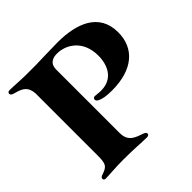

<svg xmlns="http://www.w3.org/2000/svg" viewBox="-184 -906 1085 1085"><g transform="rotate(-45 358.5 -363.0)"><path d="M444.6 -321C610.1 -321 702.4 -399.9 702.4 -529.1C702.4 -681.8 572.4 -731.5 418.3 -731.5C372.9 -731.5 252.1 -727.3 242.9 -727.3H161.9C113.6 -728 68.5 -732.2 36.9 -732.2C25.6 -732.2 20.6 -726.6 20.6 -718.8C20.6 -710.6 26.6 -704.5 46.2 -699.6C99.4 -686.1 123.6 -668.3 127.8 -616.1V-122.2C127.8 -55.4 122.2 -39.8 70.3 -23.4C58.9 -19.9 53.3 -14.2 53.3 -6.4C53.3 0.7 58.2 5.7 68.2 5.7C93 5.7 151.3 0 213.1 0C307.5 0 352.3 5.7 397.7 5.7C409.1 5.7 414.8 0.4 414.8 -7.8C414.8 -17 407.3 -21.3 387.1 -27.7C326 -47.2 305.4 -70 305.4 -124.3V-627.1C305.4 -683.9 348.7 -688.9 372.9 -688.9C443.9 -688.9 529.8 -637.8 529.8 -515.6C529.8 -439.6 495.7 -364.3 400.6 -364.3C380 -364.3 361.5 -367.9 354.4 -367.9C342.3 -367.9 338.8 -359.4 338.8 -353.7C338.8 -346.6 343.8 -340.9 353 -335.9C370 -326.7 400.6 -321 444.6 -321Z"/></g></svg>

Font: Margiela Serif
Style: Bold
Weight: 700
Designer: Andreas Faust, Stefan Endress
Version: Version 1.002;FEAKit 1.0